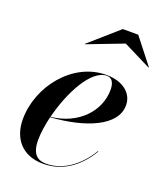

<svg xmlns="http://www.w3.org/2000/svg" viewBox="-131 -779 746 876"><g transform="rotate(20 242.0 -341.0)"><path d="M349 -634.5 483 -567.5 484.5 -569.5 388.5 -692H313.5L174 -569.5L175.5 -568ZM123.5 -85C123.5 -118 129.5 -158.5 139.5 -200.5C306 -212 446.5 -268.5 446.5 -370C446.5 -426.5 398 -470 315 -470C152 -470 25.5 -309 25.5 -150C25.5 -57.5 79 10 181.5 10C285.5 10 357 -56 400 -129L397.5 -130C349.5 -50 276.5 5 194.5 5C153 5 123.5 -15.5 123.5 -85ZM319 -467C347.5 -467 356 -439.5 356 -412.5C356 -307.5 270 -216.5 140.5 -203C171.5 -328.5 242.5 -467 319 -467Z"/></g></svg>

Font: Bodoni* 72pt Medium
Style: Italic
Weight: 500
Italic angle: -13°
Version: Version 2.3